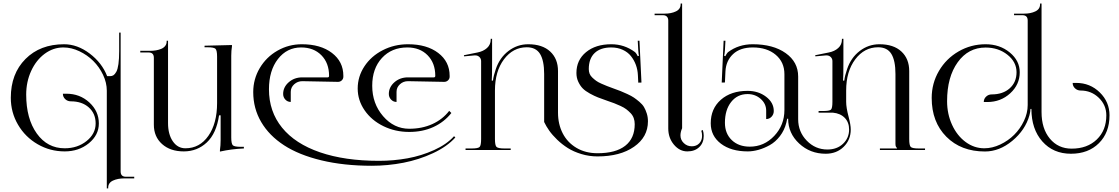

<svg xmlns="http://www.w3.org/2000/svg" viewBox="-20 -847 6319 1084"><path d="M520 -149.9Q520 -206.1 481.4 -240.5Q442.9 -274.9 379.9 -274.9Q361.3 -274.9 348.1 -287.4Q335 -299.8 335 -317.9H355Q430.7 -317.9 484.4 -268.6Q538.1 -219.2 538.1 -149.9Q538.1 -84.5 481.7 -38.3Q425.3 7.8 345.2 7.8Q262.7 7.8 192.6 -32.7Q122.6 -73.2 81.8 -142.8Q41 -212.4 41 -294.9Q41 -430.7 123.8 -513.9Q206.5 -597.2 341.8 -597.2Q417 -597.2 486.3 -544.7Q555.7 -492.2 585 -417H601.1Q612.3 -417 620.4 -422.1Q628.4 -427.2 636.5 -441.4Q644.5 -455.6 648.7 -485.4Q652.8 -515.1 652.8 -559.1V-663.1H661.1V-532.2V121.1Q661.1 150.9 690.9 150.9H737.8V160.2H681.2Q644.5 160.2 617.7 172.6Q590.8 185.1 590.8 212.9V216.8H583V131.8V-335Q583 -379.9 561.8 -424.6Q540.5 -469.2 506.6 -502.9Q472.7 -536.6 427.7 -557.9Q382.8 -579.1 337.9 -579.1Q280.8 -579.1 232.4 -543.5Q184.1 -507.8 156 -446.5Q127.9 -385.3 127.9 -313Q127.9 -176.8 187.7 -93.3Q247.6 -9.8 345.2 -9.8Q417.5 -9.8 468.8 -50.8Q520 -91.8 520 -149.9Z M1356.9 -18.1V-8.8Q1287.1 -5.9 1221.7 8.8V1Q1225.6 -25.9 1225.6 -56.2V-195.8H1216.8Q1201.7 -93.3 1147.5 -42.7Q1093.3 7.8 1017.6 7.8Q941.4 7.8 895 -33.7Q848.6 -75.2 848.6 -143.1V-521Q848.6 -550.8 818.8 -550.8H772V-560.1H828.6Q845.2 -560.1 860.6 -562.7Q876 -565.4 889.9 -571Q903.8 -576.7 912.4 -587.4Q920.9 -598.1 920.9 -612.8V-617.2H928.7V-532.2V-151.9Q928.7 -88.4 955.8 -49.1Q982.9 -9.8 1026.9 -9.8Q1107.4 -9.8 1156.5 -80.1Q1205.6 -150.4 1205.6 -265.1V-526.9Q1205.6 -562.5 1196.8 -571.3Q1188 -580.1 1151.9 -580.1H1134.8V-588.9L1289.6 -592.8V-585Q1285.6 -561 1285.6 -532.2V-70.8Q1285.6 -35.2 1294.7 -26.6Q1303.7 -18.1 1339.8 -18.1Z M1680.2 -579.1Q1600.1 -579.1 1549.3 -513.9Q1498.5 -448.7 1498.5 -342.8Q1498.5 -217.3 1572.5 -126.2Q1646.5 -35.2 1786.6 12.9Q1926.8 61 2119.6 61Q2201.7 61 2280.3 46.9Q2358.9 32.7 2430.7 0.2Q2502.4 -32.2 2543.5 -78.1L2550.8 -70.8Q2503.9 -19 2424.8 17.8Q2345.7 54.7 2257.8 71.8Q2169.9 88.9 2079.1 88.9Q1921.4 88.9 1794.4 58.3Q1667.5 27.8 1583.5 -26.9Q1499.5 -81.5 1454.6 -158.2Q1409.7 -234.9 1409.7 -327.1Q1409.7 -400.4 1446.5 -462.6Q1483.4 -524.9 1546.6 -561Q1609.9 -597.2 1684.1 -597.2Q1790 -597.2 1854.2 -548.1Q1918.5 -499 1918.5 -418.9V-414.1Q1918.5 -401.9 1909.7 -393.3Q1900.9 -384.8 1888.2 -384.8L1687 -388.7Q1660.2 -388.7 1640.9 -371.1Q1621.6 -353.5 1621.6 -328.6V-271.5Q1603.5 -271.5 1591.1 -284.7Q1578.6 -297.9 1578.6 -316.4Q1578.6 -355 1610.1 -382.6Q1641.6 -410.2 1686.5 -410.2H1830.1Q1837.9 -410.2 1837.9 -418.9Q1837.9 -491.2 1794.4 -535.2Q1751 -579.1 1680.2 -579.1Z M2283.7 -388.7Q2256.8 -388.7 2237.8 -371.1Q2218.8 -353.5 2218.8 -328.6V-271.5Q2200.7 -271.5 2188 -284.7Q2175.3 -297.9 2175.3 -316.4Q2175.3 -355 2206.8 -382.6Q2238.3 -410.2 2283.2 -410.2H2429.7Q2437.5 -410.2 2437.5 -418.9Q2437.5 -491.2 2394 -535.2Q2350.6 -579.1 2279.8 -579.1Q2190.9 -579.1 2136.2 -519.5Q2081.5 -460 2081.5 -362.8Q2081.5 -262.2 2142.8 -191.2Q2204.1 -120.1 2290.5 -120.1Q2362.8 -120.1 2420.9 -146.5Q2479 -172.9 2516.1 -221.2L2528.3 -209Q2487.8 -157.7 2427 -129.9Q2366.2 -102.1 2290.5 -102.1Q2211.4 -102.1 2144.5 -134.8Q2077.6 -167.5 2038.6 -224.1Q1999.5 -280.8 1999.5 -347.2Q1999.5 -415 2037.6 -472.7Q2075.7 -530.3 2141.1 -563.7Q2206.5 -597.2 2283.7 -597.2Q2389.6 -597.2 2454.1 -548.1Q2518.6 -499 2518.6 -418.9V-414.1Q2518.6 -401.9 2509.5 -393.3Q2500.5 -384.8 2487.8 -384.8Z M2608.4 0V-8.8H2643.6Q2679.2 -8.8 2687.7 -17.3Q2696.3 -25.9 2696.3 -62V-502Q2696.3 -515.6 2687 -524.9Q2677.7 -534.2 2663.1 -534.2H2659.2L2600.1 -528.8L2599.1 -535.2L2676.3 -550.8Q2708.5 -557.1 2729.5 -575.9Q2750.5 -594.7 2750.5 -624V-627.9H2758.3V-497.1Q2758.3 -409.7 2756.3 -392.1H2763.2Q2766.1 -418.5 2779.3 -457Q2800.8 -521 2850.6 -559.1Q2900.4 -597.2 2962.4 -597.2Q3042 -597.2 3086.2 -556.2Q3130.4 -515.1 3130.4 -445.8V-210.9Q3130.4 -146 3157 -94.2Q3183.6 -42.5 3234.6 -12.2Q3285.6 18.1 3353.5 18.1Q3456.1 18.1 3509.8 -23.9Q3563.5 -65.9 3563.5 -146Q3563.5 -164.6 3557.9 -180.2Q3552.2 -195.8 3540.3 -208.3Q3528.3 -220.7 3515.9 -230.2Q3503.4 -239.7 3483.2 -249Q3462.9 -258.3 3447.5 -264.2Q3432.1 -270 3407.7 -278.3Q3375.5 -289.6 3356 -297.1Q3336.4 -304.7 3310.5 -318.8Q3284.7 -333 3270 -347.9Q3255.4 -362.8 3244.9 -385.3Q3234.4 -407.7 3234.4 -435.1Q3234.4 -507.8 3288.6 -552.5Q3342.8 -597.2 3431.2 -597.2Q3505.4 -597.2 3564.5 -553.2Q3568.8 -549.8 3574.2 -541.5Q3579.6 -533.2 3580.6 -529.8L3587.4 -532.2Q3585 -540 3583.5 -564L3580.6 -617.2H3590.3L3601.6 -380.9L3583.5 -380.4L3581.5 -422.4Q3580.1 -453.1 3570.1 -480.5Q3560.1 -507.8 3542.2 -530.3Q3524.4 -552.7 3495.6 -565.9Q3466.8 -579.1 3431.2 -579.1Q3370.1 -579.1 3337.2 -547.6Q3304.2 -516.1 3304.2 -457Q3304.2 -442.9 3308.8 -430.9Q3313.5 -418.9 3324.5 -408.7Q3335.4 -398.4 3345.7 -390.9Q3356 -383.3 3375 -374.8Q3394 -366.2 3407 -361.3Q3419.9 -356.4 3443.4 -347.7Q3469.2 -338.4 3483.6 -332.8Q3498 -327.1 3521.7 -316.2Q3545.4 -305.2 3559.1 -295.9Q3572.8 -286.6 3589.8 -272.2Q3606.9 -257.8 3616 -242.4Q3625 -227.1 3631.6 -206.3Q3638.2 -185.5 3638.2 -162.1Q3638.2 -73.2 3559.8 -18.6Q3481.4 36.1 3353.5 36.1Q3306.2 36.1 3262.2 22.7Q3218.3 9.3 3185.8 -11.2Q3153.3 -31.7 3125.7 -58.3Q3098.1 -85 3080.8 -109.6Q3063.5 -134.3 3052.2 -158.2V-429.2Q3052.2 -504.9 3029.1 -542.5Q3005.9 -580.1 2954.1 -580.1Q2876.5 -580.1 2825.4 -512.2Q2774.4 -444.3 2774.4 -335.9V-62Q2774.4 -26.4 2783.2 -17.6Q2792 -8.8 2828.1 -8.8H2863.3V0Z M3752.9 -122.1V-731Q3752.9 -745.1 3745.1 -753.2Q3737.3 -761.2 3722.7 -761.2H3675.8V-770H3732.9Q3769.5 -770 3796.1 -782.7Q3822.8 -795.4 3822.8 -823.2V-827.1H3831.1V-742.2V-123Q3821.8 -101.6 3821.8 -82.5Q3821.8 -57.1 3840.6 -39.1Q3859.4 -21 3885.7 -21Q3911.6 -21 3927.7 -37.4Q3943.8 -53.7 3943.8 -80.1Q3943.8 -95.7 3939.5 -108.9L3947.8 -113.3Q3953.1 -97.2 3953.1 -80.1Q3953.1 -40.5 3927.7 -16.4Q3902.3 7.8 3860.8 7.8Q3816.9 7.8 3784.9 -30.3Q3752.9 -68.4 3752.9 -122.1Z M4408.7 -428.2Q4408.7 -496.1 4359.6 -537.6Q4310.5 -579.1 4230.5 -579.1Q4158.7 -579.1 4118.7 -541.5Q4078.6 -503.9 4075.7 -443.4L4072.8 -381.3L4054.7 -380.9L4065.4 -617.2H4075.7L4072.8 -564Q4071.3 -542.5 4068.4 -532.2L4075.7 -529.8Q4076.7 -533.7 4081.8 -541.7Q4086.9 -549.8 4091.3 -553.2Q4150.4 -597.2 4229.5 -597.2Q4345.2 -597.2 4415.8 -547.1Q4486.3 -497.1 4486.3 -415V-173.8Q4486.3 -103 4534.7 -53Q4583 -2.9 4651.4 -2.9Q4705.6 -2.9 4739.7 -35.4Q4773.9 -67.9 4773.9 -115.7Q4773.9 -156.2 4749.3 -181.6Q4724.6 -207 4682.6 -210.9H4601.6V-220.2H4626.5Q4663.1 -220.2 4671.4 -228Q4679.7 -235.8 4679.7 -272V-502Q4679.7 -515.6 4670.4 -524.9Q4661.1 -534.2 4646.5 -534.2H4642.6L4583.5 -528.8L4582.5 -535.2L4659.7 -550.8Q4691.9 -557.1 4712.6 -575.9Q4733.4 -594.7 4733.4 -624V-627.9H4741.7V-497.1Q4741.7 -409.7 4739.7 -392.1H4746.6Q4749.5 -418.5 4762.7 -457Q4784.2 -521 4833.7 -559.1Q4883.3 -597.2 4945.3 -597.2Q5024.9 -597.2 5069.1 -556.2Q5113.3 -515.1 5113.3 -445.8V-62Q5113.3 -26.4 5121.8 -17.6Q5130.4 -8.8 5166.5 -8.8H5202.6V0H4947.8V-8.8H5044.4V-11.2Q5039.1 -16.6 5037.4 -21Q5035.6 -25.4 5035.6 -37.1V-429.2Q5035.6 -504.9 5012.5 -542.5Q4989.3 -580.1 4937.5 -580.1Q4859.9 -580.1 4808.6 -512Q4757.3 -443.8 4757.3 -335.9V-272Q4757.3 -239.7 4771 -188Q4783.2 -142.1 4783.2 -115.7Q4783.2 -57.6 4743.4 -18.3Q4703.6 21 4641.6 21Q4553.7 21 4491.7 -36.9Q4429.7 -94.7 4429.7 -176.8H4424.3L4419.4 -153.8Q4408.7 -111.3 4383.3 -78.4Q4357.9 -45.4 4325.9 -27.6Q4293.9 -9.8 4262.2 -1Q4230.5 7.8 4201.7 7.8Q4107.4 7.8 4050 -35.9Q3992.7 -79.6 3992.7 -150.9Q3992.7 -233.4 4049.8 -283.7Q4106.9 -334 4200.7 -334Q4261.7 -334 4305.2 -300.8Q4348.6 -267.6 4348.6 -220.2Q4348.6 -201.7 4336.2 -188.2Q4323.7 -174.8 4305.7 -174.8V-222.2Q4305.7 -261.2 4274.9 -288.6Q4244.1 -315.9 4200.7 -315.9Q4143.1 -315.9 4107.9 -271.2Q4072.8 -226.6 4072.8 -153.8Q4072.8 -93.3 4111.3 -56.2Q4149.9 -19 4213.4 -19Q4293.9 -19 4351.3 -79.8Q4408.7 -140.6 4408.7 -226.1Z M5240.2 -293.9Q5240.2 -376.5 5281 -446.3Q5321.8 -516.1 5391.8 -556.6Q5461.9 -597.2 5544.4 -597.2Q5624.5 -597.2 5680.9 -550.8Q5737.3 -504.4 5737.3 -439Q5737.3 -369.6 5683.6 -320.3Q5629.9 -271 5554.2 -271H5534.2Q5534.2 -289.1 5547.4 -301.5Q5560.5 -314 5579.1 -314Q5642.1 -314 5680.7 -348.4Q5719.2 -382.8 5719.2 -439Q5719.2 -497.1 5668 -537.8Q5616.7 -578.6 5544.4 -578.6Q5446.8 -578.6 5387 -495.4Q5327.1 -412.1 5327.1 -275.9Q5327.1 -203.6 5355.2 -142.3Q5383.3 -81.1 5431.6 -45.4Q5480 -9.8 5537.1 -9.8Q5582 -9.8 5627 -31Q5671.9 -52.2 5705.8 -85.9Q5739.7 -119.6 5761 -164.3Q5782.2 -209 5782.2 -253.9V-731Q5782.2 -761.2 5752.4 -761.2H5705.1V-770H5762.2Q5798.8 -770 5825.4 -782.7Q5852.1 -795.4 5852.1 -823.2V-827.1H5860.4V-742.2V-213.9Q5860.4 -121.1 5907.2 -64.5Q5954.1 -7.8 6030.3 -7.8Q6118.7 -7.8 6172.4 -59.6Q6226.1 -111.3 6226.1 -195.8Q6226.1 -253.9 6183.6 -294.9Q6141.1 -335.9 6081.1 -335.9Q6062.5 -335.9 6049.3 -348.4Q6036.1 -360.8 6036.1 -378.9H6056.2Q6134.3 -378.9 6189.2 -325.2Q6244.1 -271.5 6244.1 -195.8Q6244.1 -98.1 6184.3 -38.6Q6124.5 21 6026.4 21Q5926.3 21 5864.7 -48.6Q5803.2 -118.2 5803.2 -231.9H5797.9Q5797.9 -216.3 5792 -195.8Q5768.6 -112.8 5695.6 -52.2Q5622.6 8.3 5541 8.3Q5405.8 8.3 5323 -75Q5240.2 -158.2 5240.2 -293.9Z"/></svg>

Font: FoglihtenNo07calt
Style: Regular
Weight: 500
Designer: gluk (gluksza@wp.pl)
Foundry: gluk (gluksza@wp.pl)
Version: Version 0.844